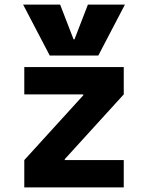

<svg xmlns="http://www.w3.org/2000/svg" viewBox="-20 -810 640 830"><path d="M80 -790H240L298 -640H302L360 -790H520L405 -570H195ZM85 0V-118L340 -398V-402H85V-520H515V-402L260 -122V-118H515V0Z"/></svg>

Font: M PLUS Code Latin Expanded
Style: Bold
Weight: 700
Width: 7
Designer: Coji Morishita
Foundry: UNDERFOREST DESIGN
Version: Version 1.002; ttfautohint (v1.8.3)